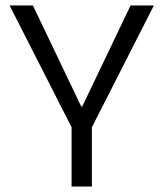

<svg xmlns="http://www.w3.org/2000/svg" viewBox="-20 -680 596 700"><path d="M241 0V-216L15 -660H100L276 -292H280L456 -660H541L315 -216V0Z"/></svg>

Font: Bricolage Grotesque 24pt Light
Style: Regular
Weight: 300
Designer: Mathieu Triay
Foundry: Atelier Triay
Version: Version 1.001;gftools[0.9.33.dev8+g029e19f]